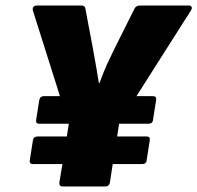

<svg xmlns="http://www.w3.org/2000/svg" viewBox="-20 -675 714 695"><path d="M100 -81Q85 -81 88 -96L99 -166Q101 -181 116 -181H222L229 -227H123Q108 -227 111 -242L122 -312Q125 -327 139 -327H197L99 -637Q97 -645 101 -650Q105 -655 113 -655H274Q288 -655 289 -644L316 -501Q321 -476 327 -439.5Q333 -403 338 -374H340Q354 -413 368 -443.5Q382 -474 395 -500L467 -644Q473 -655 486 -655H663Q671 -655 673.5 -650Q676 -645 671 -637L474 -327H533Q548 -327 545 -312L534 -242Q533 -227 517 -227H411L404 -181H510Q525 -181 522 -166L511 -96Q510 -81 494 -81H388L378 -15Q375 0 362 0H208Q193 0 195 -15L206 -81Z"/></svg>

Font: Sofia Sans ExtraBlack
Style: Italic
Weight: 1000
Italic angle: -9°
Designer: Botio Nikoltchev, Ani Petrova
Foundry: lettersoup
Version: Version 4.100; ttfautohint (v1.8.4.7-5d5b)